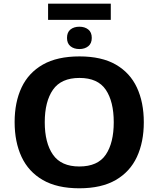

<svg xmlns="http://www.w3.org/2000/svg" viewBox="-20 -1015 863 1045"><path d="M241.7 -995.1H583V-906.7H241.7ZM412.1 -869.6Q441.4 -869.6 460.4 -854.5Q479.5 -839.4 479.5 -808.6Q479.5 -778.8 460.4 -763.4Q441.4 -748 412.1 -748Q382.3 -748 363.5 -763.4Q344.7 -778.8 344.7 -808.6Q344.7 -839.4 363.5 -854.5Q382.3 -869.6 412.1 -869.6ZM762.7 -349.6Q762.7 -241.7 725.1 -160.9Q687.5 -80.1 609.9 -35.2Q532.2 9.8 411.6 9.8Q291 9.8 213.1 -35.2Q135.3 -80.1 97.4 -161.1Q59.6 -242.2 59.6 -350.6Q59.6 -458.5 97.4 -538.8Q135.3 -619.1 213.4 -663.6Q291.5 -708 412.6 -708Q532.7 -708 610.1 -663.6Q687.5 -619.1 725.1 -538.6Q762.7 -458 762.7 -349.6ZM223.6 -349.6Q223.6 -237.3 268.3 -173.1Q313 -108.9 411.6 -108.9Q512.2 -108.9 555.7 -173.1Q599.1 -237.3 599.1 -349.6Q599.1 -462.4 555.7 -526.6Q512.2 -590.8 412.6 -590.8Q313 -590.8 268.3 -526.6Q223.6 -462.4 223.6 -349.6Z"/></svg>

Font: Lunasima
Style: Bold
Weight: 700
Designer: The DocRepair Project, Monotype Design Team
Foundry: Google
Version: Version 2.009